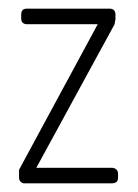

<svg xmlns="http://www.w3.org/2000/svg" viewBox="-20 -424 319 444"><path d="M239 0H36Q32 0 28 -3.5Q24 -7 24 -14V-25Q24 -27 24 -29.5Q24 -32 26 -35L206 -368H42Q37 -368 33 -371Q29 -374 29 -382V-390Q29 -404 42 -404H233Q247 -404 247 -390V-379Q247 -378 246.5 -377Q246 -376 246 -374L245 -368L64 -36H239Q244 -36 248.5 -32.5Q253 -29 253 -22V-14Q253 -5 248.5 -2.5Q244 0 239 0Z"/></svg>

Font: Chathura
Style: Regular
Weight: 300
Designer: Appaji Ambarisha Darbha
Foundry: Aditya Fonts
Version: Version 1.00 2015